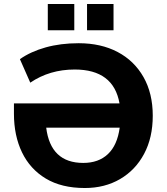

<svg xmlns="http://www.w3.org/2000/svg" viewBox="-20 -933 836 964"><path d="M406 11Q289 11 210 -36.5Q131 -84 90.5 -168Q50 -252 50 -362V-414H580Q550 -584 355 -584Q229 -584 132 -518L80 -636Q134 -674 209 -695Q284 -716 375 -716Q487 -716 570.5 -672Q654 -628 700.5 -546Q747 -464 747 -352Q747 -242 703.5 -160.5Q660 -79 583 -34Q506 11 406 11ZM398 -115Q475 -115 522 -159.5Q569 -204 581 -292H212Q234 -115 398 -115ZM417 -781V-913H550V-781ZM220 -781V-913H353V-781Z"/></svg>

Font: Nunito Sans ExtraBold
Style: Regular
Weight: 800
Designer: Vernon Adams
Foundry: Vernon Adams
Version: Version 3.101; ttfautohint (v1.8.4.7-5d5b);gftools[0.9.27]